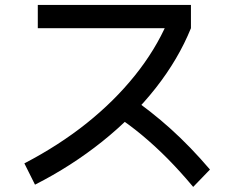

<svg xmlns="http://www.w3.org/2000/svg" viewBox="-20 -754 920 762"><path d="M76.7 -105.6Q213.3 -176.7 323.3 -264.4Q433.3 -352.2 515 -453.9Q596.7 -555.6 644.4 -665.6L672.2 -642.2H130V-734.4H737.8V-642.2Q687.8 -518.9 597.8 -404.4Q507.8 -290 385.6 -192.2Q263.3 -94.4 118.9 -21.1ZM746.7 -12.2Q695.6 -73.3 645.6 -123.9Q595.6 -174.4 542.8 -218.3Q490 -262.2 428.9 -302.2L491.1 -373.3Q578.9 -313.3 657.8 -242.2Q736.7 -171.1 813.3 -81.1Z"/></svg>

Font: Paperlogy 5 Medium
Style: Regular
Weight: 500
Designer: redesigned by Lee Juim, glyphs from Gmarket Sans & Montserrat
Foundry: PT&
Version: Version 1.001